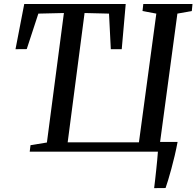

<svg xmlns="http://www.w3.org/2000/svg" viewBox="-20 -763 988 966"><path d="M755.5 183.5Q758 165 760.5 141.8Q763 118.5 765.8 93.5Q768.5 68.5 770.8 44.2Q773 20 774.5 0H129.5L133.5 -32.5L216 -46L301.5 -697.5L173 -694.5L114.5 -516L58 -515.5L102 -743H612.5L592.5 -515.5H537.5L528.5 -694.5L405.5 -697.5L320.5 -47H679L766.5 -694.5L697 -707.5L701 -743H948.5L945 -707.5L872.5 -694.5L785.5 -49H873.5Q867 -14 858.8 20.8Q850.5 55.5 842 87Q833.5 118.5 825.8 143.5Q818 168.5 813 183Z"/></svg>

Font: Merriweather 60pt
Style: Italic
Weight: 400
Italic angle: -7.8°
Version: Version 2.101